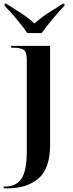

<svg xmlns="http://www.w3.org/2000/svg" viewBox="-21 -786 395 1046"><path d="M-1 240H22Q125 240 188.5 186.5Q252 133 252 1V-536H40V-526H57Q88 -526 106.5 -515.5Q125 -505 125 -459V34Q125 146 95.5 188Q66 230 10 230H-1ZM127 -606H206Q230 -640 265.5 -682.5Q301 -725 330 -755V-766H322Q286 -744 243.5 -716.5Q201 -689 167 -658Q133 -689 90.5 -716.5Q48 -744 13 -766H4V-755Q33 -725 69 -682.5Q105 -640 127 -606Z"/></svg>

Font: Noto Serif Display Semi
Style: Regular
Weight: 600
Designer: Monotype Design Team
Foundry: Monotype Imaging Inc.
Version: Version 1.900